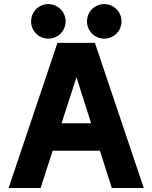

<svg xmlns="http://www.w3.org/2000/svg" viewBox="-20 -936 759 956"><path d="M413.1 -829.6C413.1 -781.7 451.2 -743.7 499 -743.7C546.9 -743.7 585 -781.7 585 -829.6C585 -877.4 546.9 -915.5 499 -915.5C451.2 -915.5 413.1 -877.4 413.1 -829.6ZM134.8 -829.6C134.8 -781.7 172.9 -743.7 220.7 -743.7C268.6 -743.7 306.6 -781.7 306.6 -829.6C306.6 -877.4 268.6 -915.5 220.7 -915.5C172.9 -915.5 134.8 -877.4 134.8 -829.6ZM536.6 0H695.8L452.6 -722.7H266.1L22.9 0H182.1L242.2 -185.5H477.5ZM360.8 -551.8 433.6 -322.3H286.6Z"/></svg>

Font: Giphurs ExtraBold
Style: Regular
Weight: 800
Version: Version 1.000